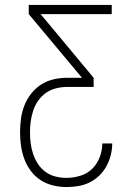

<svg xmlns="http://www.w3.org/2000/svg" viewBox="-20 -540 540 775"><path d="M248 215Q221 215 194 208.5Q167 202 144 187Q121 172 104.5 150Q88 128 78.5 102.5Q69 77 65 50Q61 23 61 -5Q61 -32 64.5 -59.5Q68 -87 78 -113Q88 -139 105 -161Q122 -183 145 -198Q168 -213 195 -219.5Q222 -226 250 -226H311L96 -483V-520H431V-483H144L358 -226V-189H250Q228 -189 206 -183.5Q184 -178 165.5 -165Q147 -152 134 -133.5Q121 -115 114 -93.5Q107 -72 104 -50Q101 -28 101 -5Q101 17 104 39.5Q107 62 114 82.5Q121 103 133.5 122Q146 141 164 154Q182 167 204 172.5Q226 178 248 178Q276 178 304 169.5Q332 161 352 141.5Q372 122 382.5 94.5Q393 67 393 39H433Q433 63 427 86.5Q421 110 409.5 131Q398 152 380.5 169Q363 186 341.5 196.5Q320 207 296 211Q272 215 248 215Z"/></svg>

Font: Iosevka SS04 Extralight
Style: Regular
Weight: 200
Monospace: yes
Designer: Belleve Invis
Foundry: Belleve Invis
Version: Version 19.0.0; ttfautohint (v1.8.4)